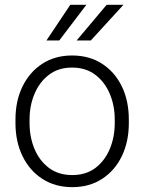

<svg xmlns="http://www.w3.org/2000/svg" viewBox="-20 -769 601 799"><path d="M44.4 -256.3V-272Q44.4 -349.1 73.7 -409.2Q103 -469.2 156 -503.7Q209 -538.1 279.8 -538.1Q351.6 -538.1 404.8 -503.7Q458 -469.2 487.1 -409.2Q516.1 -349.1 516.1 -272V-256.3Q516.1 -179.7 487.1 -119.4Q458 -59.1 405 -24.7Q352.1 9.8 280.8 9.8Q209.5 9.8 156.2 -24.7Q103 -59.1 73.7 -119.4Q44.4 -179.7 44.4 -256.3ZM103 -272V-256.3Q103 -198.7 123.5 -149.4Q144 -100.1 183.6 -70.3Q223.1 -40.5 280.8 -40.5Q337.9 -40.5 377.2 -70.3Q416.5 -100.1 437 -149.4Q457.5 -198.7 457.5 -256.3V-272Q457.5 -329.1 437 -378.2Q416.5 -427.2 377 -457.5Q337.4 -487.8 279.8 -487.8Q222.7 -487.8 183.3 -457.5Q144 -427.2 123.5 -378.2Q103 -329.1 103 -272ZM298.8 -600.6 423.8 -749H493.7L357.9 -600.6ZM173.3 -600.6 272.5 -749H339.4L226.6 -600.6Z"/></svg>

Font: Vazirmatn RD UI FD ExtraLight
Style: Regular
Weight: 200
Designer: Saber Rastikerdar
Foundry: Saber Rastikerdar
Version: Version 33.003